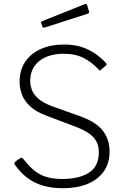

<svg xmlns="http://www.w3.org/2000/svg" viewBox="-20 -988 663 1018"><path d="M500 -622Q470 -656 425.5 -679.5Q381 -703 318 -703Q238 -703 189 -665Q140 -627 140 -556Q140 -538 148 -514Q156 -490 181.5 -466.5Q207 -443 258 -424L398 -374Q488 -343 524.5 -296Q561 -249 561 -185Q561 -123 530.5 -79.5Q500 -36 444.5 -13Q389 10 312 10Q256 10 209 -3.5Q162 -17 125.5 -44.5Q89 -72 59 -114Q55 -119 56.5 -124Q58 -129 65 -134L82 -146Q90 -152 94.5 -151.5Q99 -151 103 -146Q130 -111 158 -87Q186 -63 222 -51Q258 -39 311 -39Q398 -39 451 -72Q504 -105 504 -181Q504 -210 493.5 -233.5Q483 -257 456 -277.5Q429 -298 376 -318L225 -375Q171 -395 140 -424Q109 -453 96.5 -486.5Q84 -520 84 -553Q84 -617 114 -661Q144 -705 197 -728.5Q250 -752 320 -752Q368 -752 407 -740.5Q446 -729 479.5 -707Q513 -685 541 -655Q544 -652 545 -648.5Q546 -645 541 -640L514 -617Q510 -613 507.5 -614.5Q505 -616 500 -622ZM441 -963 452 -928Q455 -919 444 -915L217 -842Q212 -841 209.5 -842Q207 -843 204 -848L199 -864Q196 -873 202 -875L432 -967Q438 -969 441 -963Z"/></svg>

Font: Libre Franklin ExtraLight
Style: Regular
Weight: 250
Designer: Pablo Impallari, Rodrigo Fuenzalida, Nhung Nguyen
Foundry: Impallari Type
Version: Version 3.000